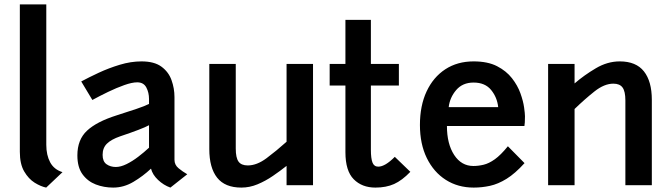

<svg xmlns="http://www.w3.org/2000/svg" viewBox="-20 -840 3035 871"><path d="M189.5 11Q165 6 137.2 -11.2Q109.5 -28.5 89.8 -62.2Q70 -96 70 -151V-820H190V-183Q190 -136.5 207.5 -103.8Q225 -71 263.5 -59Z M493.5 11Q451.5 11 414.5 -3.2Q377.5 -17.5 354.2 -49.5Q331 -81.5 331 -135Q331 -206.5 374.8 -247.2Q418.5 -288 508.5 -316.5Q560.5 -333 599 -346Q637.5 -359 656 -368.5V-391Q656 -420 643.8 -443.2Q631.5 -466.5 602.5 -466.5Q579 -466.5 543.8 -454Q508.5 -441.5 470.2 -423Q432 -404.5 399 -386.5L348.5 -470.5Q382 -488.5 427.5 -509.8Q473 -531 523.2 -546.2Q573.5 -561.5 622 -561.5Q680 -561.5 712.5 -537.5Q745 -513.5 758.2 -476.2Q771.5 -439 771.5 -399.5V-115Q771.5 -92 790 -76.8Q808.5 -61.5 829.5 -49.5L753 11Q722 0 697 -23.8Q672 -47.5 665 -75Q629 -41 585.2 -15Q541.5 11 493.5 11ZM505.5 -82.5Q527.5 -82.5 554 -95.5Q580.5 -108.5 607 -128.8Q633.5 -149 656 -170V-272Q642 -264 607.5 -250.8Q573 -237.5 525 -221.5Q484.5 -207.5 465 -188.2Q445.5 -169 445.5 -137.5Q445.5 -107.5 463.2 -95Q481 -82.5 505.5 -82.5Z M1075 11Q1000.5 11 965 -34Q929.5 -79 929.5 -163.5V-550H1049.5V-166Q1049.5 -124.5 1062 -107Q1074.5 -89.5 1104 -89.5Q1145 -89.5 1189 -122.2Q1233 -155 1280 -197V-550H1400V0H1280V-87.5Q1251 -64.5 1217.8 -41.8Q1184.5 -19 1148.5 -4Q1112.5 11 1075 11Z M1683 11Q1622 11 1584.5 -27Q1547 -65 1547 -149.5V-452H1475.5V-550H1547V-750H1662.5V-550H1789.5V-452H1662.5V-160.5Q1662.5 -121 1669.8 -102.5Q1677 -84 1696 -84Q1727 -84 1771 -128.5L1841.5 -60.5Q1804 -21.5 1767.8 -5.2Q1731.5 11 1683 11Z M2129 11Q2057.5 11 2002.5 -24Q1947.5 -59 1916.2 -123Q1885 -187 1885 -273Q1885 -360.5 1915.2 -425.2Q1945.5 -490 2000.2 -525.8Q2055 -561.5 2128.5 -561.5Q2192.5 -561.5 2234.8 -539.8Q2277 -518 2302.5 -485.2Q2328 -452.5 2340.8 -417Q2353.5 -381.5 2357.5 -353Q2361.5 -324.5 2361.5 -312.5Q2361.5 -295 2360.8 -285Q2360 -275 2359 -268.5H2007.5Q2007.5 -187.5 2040.2 -137.2Q2073 -87 2127.5 -87Q2150.5 -87 2174.2 -92.8Q2198 -98.5 2224.8 -117.5Q2251.5 -136.5 2284 -176.5L2359.5 -100Q2316.5 -52.5 2278 -28.8Q2239.5 -5 2202.8 3Q2166 11 2129 11ZM2015.5 -354H2240Q2235.5 -398 2208 -431.8Q2180.5 -465.5 2128.5 -465.5Q2078.5 -465.5 2049.5 -431.5Q2020.5 -397.5 2015.5 -354Z M2466.5 0V-550H2586.5V-461.5Q2630 -499 2682.8 -530.2Q2735.5 -561.5 2791.5 -561.5Q2865.5 -561.5 2901.2 -516.2Q2937 -471 2937 -387V0H2817V-384.5Q2817 -425.5 2804.2 -443Q2791.5 -460.5 2762.5 -460.5Q2721.5 -460.5 2677.2 -425.5Q2633 -390.5 2586.5 -345.5V0Z"/></svg>

Font: Junction SemiBold
Style: Regular
Weight: 600
Designer: Caroline Hadilaksono
Foundry: Caroline Hadilaksono, Tyler Finck, The League of Moveable Type
Version: Version 2.000; ttfautohint (v1.8.3)